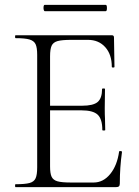

<svg xmlns="http://www.w3.org/2000/svg" viewBox="-20 -770 573 790"><path d="M44 -12Q83 -12 101.5 -17Q120 -22 126.5 -36.5Q133 -51 133 -81V-544Q133 -574 126.5 -588Q120 -602 101.5 -607.5Q83 -613 44 -613Q42 -613 42 -619Q42 -625 44 -625H440Q449 -625 449 -616L451 -495Q451 -492 445.5 -492Q440 -492 440 -495Q440 -546 413 -576Q386 -606 342 -606H273Q235 -606 217 -601Q199 -596 192.5 -582Q186 -568 186 -538V-85Q186 -56 192.5 -42.5Q199 -29 216.5 -24Q234 -19 273 -19H365Q405 -19 433.5 -54Q462 -89 470 -146Q470 -149 476 -148.5Q482 -148 482 -145Q473 -82 473 -15Q473 -7 469.5 -3.5Q466 0 457 0H44Q42 0 42 -6Q42 -12 44 -12ZM315 -316H161V-335H318Q364 -335 382 -350.5Q400 -366 400 -404Q400 -406 406 -406Q412 -406 412 -404L411 -325Q411 -296 412 -282L413 -235Q413 -233 407 -233Q401 -233 401 -235Q401 -280 382 -298Q363 -316 315 -316ZM159 -737Q159 -750 164 -750H415Q420 -750 420 -737Q420 -724 415 -724H164Q162 -724 160.5 -728Q159 -732 159 -737Z"/></svg>

Font: Cormorant Unicase Light
Style: Regular
Weight: 300
Designer: Christian Thalmann (Catharsis Fonts)
Foundry: Catharsis Fonts
Version: Version 4.000